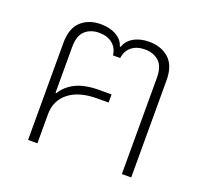

<svg xmlns="http://www.w3.org/2000/svg" viewBox="-97 -639 805 754"><g transform="rotate(20 305.5 -262.5)"><path d="M90 0V-405Q90 -467 122 -496Q154 -525 204 -525Q242 -525 269 -509.5Q296 -494 303 -468H307Q315 -494 341.5 -509.5Q368 -525 406 -525Q457 -525 489 -496Q521 -467 521 -405V0H482V-402Q482 -450 459 -470.5Q436 -491 401 -491Q367 -491 345.5 -474Q324 -457 320 -426H290Q286 -457 264.5 -474Q243 -491 209 -491Q174 -491 151 -470.5Q128 -450 128 -402V-211L131 -210Q152 -244 189.5 -262Q227 -280 288 -280H337V-246H290Q214 -246 171.5 -212.5Q129 -179 129 -122V0Z"/></g></svg>

Font: Noto Sans Thai UI ExtLt
Style: Regular
Weight: 200
Designer: Monotype Design Team
Foundry: Monotype Imaging Inc.
Version: Version 2.000;GOOG;noto-source:20170915:90ef993387c0